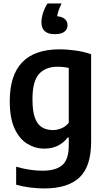

<svg xmlns="http://www.w3.org/2000/svg" viewBox="-20 -832 593 1082"><path d="M229.5 230Q192.5 230 150.5 224.8Q108.5 219.5 71 209V107.5Q110.5 119 148 124.5Q185.5 130 220 130Q295 130 331.2 98.2Q367.5 66.5 367.5 -12V-57H361Q340.5 -28.5 307.2 -11.5Q274 5.5 230 5.5Q179 5.5 134.5 -21.2Q90 -48 62.5 -106.8Q35 -165.5 35 -262Q35 -554 315.5 -554Q360 -554 407.8 -547Q455.5 -540 493.5 -526.5V-33.5Q493.5 107 427.5 168.5Q361.5 230 229.5 230ZM278 -99Q302.5 -99 326.8 -109.2Q351 -119.5 367.5 -140V-449Q355 -452 338.2 -454Q321.5 -456 305 -456Q236.5 -456 199.8 -415Q163 -374 163 -273Q163 -204 177.5 -166.2Q192 -128.5 217.8 -113.8Q243.5 -99 278 -99ZM288 -639.5Q213.5 -639.5 213.5 -707Q213.5 -731.5 223 -760.5Q232.5 -789.5 248 -812.5H327Q306.5 -770.5 302 -740.5Q332 -737.5 346.2 -724.2Q360.5 -711 360.5 -690Q360.5 -667 342.8 -653.2Q325 -639.5 288 -639.5Z"/></svg>

Font: Encode Sans SemiCondensed SemiCondensed SemiBold
Style: Regular
Weight: 600
Width: 4
Designer: Multiple Designers
Foundry: Impallari Type
Version: Version 3.000; ttfautohint (v1.8.3) -l 8 -r 50 -G 200 -x 14 